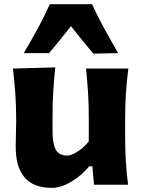

<svg xmlns="http://www.w3.org/2000/svg" viewBox="-20 -891 690 926"><path d="M229.5 15.1Q55.7 15.1 55.7 -183.6Q55.7 -220.2 56.9 -248.3Q58.1 -276.4 58.1 -306.2Q58.1 -384.8 53.7 -442.6Q49.3 -500.5 42.5 -560.5L246.6 -565.9Q240.2 -505.9 236.8 -448.2Q233.4 -390.6 233.4 -328.1V-256.3Q233.4 -198.2 249 -169.4Q264.6 -140.6 304.7 -140.6Q324.7 -140.6 356.2 -161.4Q387.7 -182.1 408.2 -209.5V-328.1Q408.2 -390.6 404.5 -445.6Q400.9 -500.5 395 -560.5H599.1Q591.3 -500.5 587.4 -442.6Q583.5 -384.8 583.5 -306.2V-242.2Q583.5 -172.9 586.7 -116.2Q589.8 -59.6 597.7 0H433.6L425.3 -88.9H410.2Q387.2 -61 356.9 -37.4Q326.7 -13.7 293.7 0.7Q260.7 15.1 229.5 15.1ZM430.2 -632.3Q402.3 -665 375.2 -698.5Q348.1 -731.9 322.3 -765.1Q296.9 -732.4 270.5 -699.7Q244.1 -667 216.8 -634.8H94.7Q129.4 -693.8 161.9 -752.9Q194.3 -812 220.2 -870.6H423.8Q450.7 -812 483.2 -752.9Q515.6 -693.8 549.8 -634.8Z"/></svg>

Font: Pinar-DS1-FD Bold
Style: Regular
Weight: 700
Designer: Amin Abedi
Version: Version 2.000